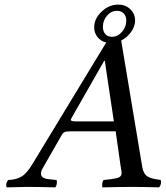

<svg xmlns="http://www.w3.org/2000/svg" viewBox="-20 -808 716 830"><path d="M309.1 -283.2H472.2L433.1 -544.9H430.2L288.1 -295.9Q286.1 -292 286.1 -290Q286.1 -283.2 309.1 -283.2ZM485.8 -761.2Q460.9 -761.2 442.9 -740.5Q424.8 -719.7 424.8 -691.9Q424.8 -672.4 435.3 -660.6Q445.8 -648.9 463.9 -648.9Q488.8 -648.9 507.3 -670.2Q525.9 -691.4 525.9 -719.2Q525.9 -738.3 514.9 -749.8Q503.9 -761.2 485.8 -761.2ZM387.2 -689.9Q387.2 -727.5 419.2 -757.8Q451.2 -788.1 491.2 -788.1Q522.5 -788.1 543.2 -768.3Q564 -748.5 564 -719.2Q564 -694.3 547.1 -670.4Q530.3 -646.5 503.9 -632.8L595.2 -85Q600.1 -59.1 613.3 -48.3Q626.5 -37.6 654.8 -33.2L674.8 -29.8Q679.7 -13.2 668 2Q595.7 0 553.2 0Q504.9 0 422.9 2Q420.9 -1 421.9 -12.7Q422.9 -24.4 428.2 -29.8L458 -33.2Q483.9 -36.1 494.9 -41.7Q505.9 -47.4 505.9 -60.1Q505.9 -65.4 501 -92.8L480 -240.2H283.2Q266.1 -240.2 258.8 -236.8Q251.5 -233.4 246.1 -223.1L163.1 -78.1Q157.2 -67.9 157.2 -57.1Q157.2 -36.1 192.9 -33.2L224.1 -29.8Q227.1 -23.4 225.6 -13.9Q224.1 -4.4 219.2 2Q148.9 0 94.2 0Q81.1 0 8.8 2Q2.4 -13.7 15.1 -29.8Q51.3 -31.2 74.2 -45.4Q97.2 -59.6 122.1 -102.1L439 -624Q415.5 -629.9 401.4 -647.9Q387.2 -666 387.2 -689.9Z"/></svg>

Font: Common Serif News
Style: Italic
Weight: 450
Italic angle: -12°
Designer: Philipp H. Poll, Khaled Hosny
Foundry: Stefan Peev, Context Ltd.
Version: Version 1.026